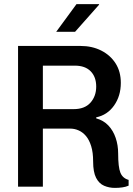

<svg xmlns="http://www.w3.org/2000/svg" viewBox="-20 -910 647 936"><path d="M540 6Q512 6 487.5 -4.5Q463 -15 448.5 -43Q434 -71 434 -123Q434 -167 424.5 -197.5Q415 -228 399.5 -246.5Q384 -265 364 -274Q344 -283 323 -283H189V0H68V-686H373Q429 -686 473.5 -663.5Q518 -641 543.5 -601Q569 -561 569 -506Q569 -442 536 -395.5Q503 -349 449 -338V-333Q485 -323 508.5 -298Q532 -273 544 -237.5Q556 -202 556 -162Q556 -95 567 -68Q578 -41 607 -33V-5Q594 1 576.5 3.5Q559 6 540 6ZM189 -378H339Q393 -378 421 -409.5Q449 -441 449 -488Q449 -535 422 -562.5Q395 -590 345 -590H189ZM254 -755 353 -890H463V-887L346 -755Z"/></svg>

Font: Chivo Mono Medium
Style: Regular
Weight: 500
Monospace: yes
Designer: Hector Gatti
Foundry: Omnibus-Type
Version: Version 1.008